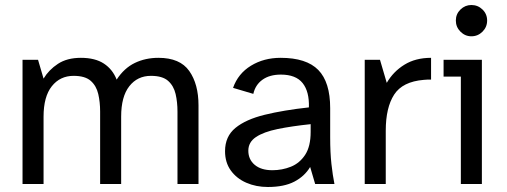

<svg xmlns="http://www.w3.org/2000/svg" viewBox="-20 -735 2025 767"><path d="M70 0V-496H132L154 -421Q175 -456 211.5 -480Q248 -504 303 -504Q360 -504 395 -481Q430 -458 446 -417Q476 -463 518.5 -483.5Q561 -504 613 -504Q699 -504 736 -451.5Q773 -399 773 -314V0H689V-289Q689 -327 681.5 -359.5Q674 -392 651.5 -412Q629 -432 583 -432Q529 -432 496.5 -390.5Q464 -349 464 -269V0H380V-289Q380 -327 372.5 -359.5Q365 -392 342.5 -412Q320 -432 274 -432Q220 -432 187 -390.5Q154 -349 154 -269V0Z M1050 12Q1003 12 964 -5Q925 -22 902 -54Q879 -86 879 -131Q879 -190 920.5 -224Q962 -258 1037.5 -276.5Q1113 -295 1214 -306Q1216 -369 1189 -403Q1162 -437 1102 -437Q1057 -437 1028.5 -416.5Q1000 -396 992 -360L911 -384Q931 -441 982.5 -472.5Q1034 -504 1101 -504Q1204 -504 1251.5 -455.5Q1299 -407 1299 -303V-187Q1299 -125 1304 -80Q1309 -35 1316 0H1239L1219 -68Q1197 -31 1156 -9.5Q1115 12 1050 12ZM1068 -55Q1107 -55 1142 -69Q1177 -83 1199 -116.5Q1221 -150 1221 -208V-239Q1145 -231 1089 -219.5Q1033 -208 1002.5 -187.5Q972 -167 972 -133Q972 -98 997.5 -76.5Q1023 -55 1068 -55Z M1437 0V-496H1498L1525 -404Q1551 -449 1595.5 -476.5Q1640 -504 1702 -504V-417Q1695 -417 1687.5 -417Q1680 -417 1673 -416Q1588 -409 1554.5 -357Q1521 -305 1521 -213V0Z M1863 -590Q1838 -590 1819.5 -608.5Q1801 -627 1801 -653Q1801 -679 1819.5 -697Q1838 -715 1863 -715Q1889 -715 1907.5 -697Q1926 -679 1926 -653Q1926 -627 1907.5 -608.5Q1889 -590 1863 -590ZM1821 0V-429H1752V-496H1905V0Z"/></svg>

Font: Atkinson Hyperlegible
Style: Regular
Weight: 400
Designer: Elliott Scott, Megan Eiswerth, Linus Boman, Theodore Petrosky
Foundry: Braille Institute
Version: Version 1.006; ttfautohint (v1.8.3)